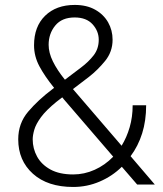

<svg xmlns="http://www.w3.org/2000/svg" viewBox="-20 -741 656 771"><path d="M190.9 -383.3 197.3 -388.2Q159.7 -434.6 138.2 -474.9Q116.7 -515.1 116.7 -559.1Q116.7 -634.3 161.1 -677.7Q205.6 -721.2 280.3 -721.2Q328.1 -721.2 362.1 -702.1Q396 -683.1 414.1 -651.4Q432.1 -619.6 432.1 -581.5Q432.1 -533.2 402.1 -496.3Q372.1 -459.5 336.9 -432.1L272.9 -383.3L468.3 -155.8Q488.8 -189 500.7 -230Q512.7 -271 512.7 -318.4H566.9Q566.9 -256.3 550.8 -205.3Q534.7 -154.3 504.4 -113.8L601.6 0H530.8L469.2 -71.3Q431.2 -33.7 380.6 -12Q330.1 9.8 273.9 9.8Q171.4 9.8 112.3 -43.2Q53.2 -96.2 53.2 -181.6Q53.2 -245.6 93 -292.5Q132.8 -339.4 190.9 -383.3ZM175.3 -561Q175.3 -529.3 192.4 -494.4Q209.5 -459.5 240.7 -420.9L305.2 -469.7Q335.9 -492.7 356.2 -519Q376.5 -545.4 376.5 -581.5Q376.5 -616.2 351.6 -643.6Q326.7 -670.9 279.8 -670.9Q228.5 -670.9 201.9 -638.4Q175.3 -606 175.3 -561ZM111.3 -181.6Q111.3 -144.5 128.9 -112.3Q146.5 -80.1 182.6 -60.3Q218.8 -40.5 273.9 -40.5Q318.4 -40.5 359.9 -59.1Q401.4 -77.6 434.6 -111.8L236.3 -342.3Q232.9 -346.2 230 -350.1L206.5 -332Q165 -298.3 144.5 -270.3Q124 -242.2 117.7 -220Q111.3 -197.8 111.3 -181.6Z"/></svg>

Font: Vazirmatn RD UI FD ExtraLight
Style: Regular
Weight: 200
Designer: Saber Rastikerdar
Foundry: Saber Rastikerdar
Version: Version 33.003